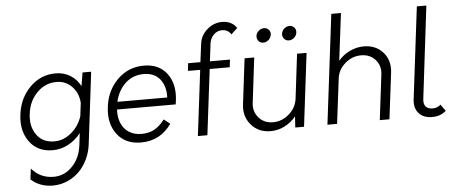

<svg xmlns="http://www.w3.org/2000/svg" viewBox="-60 -909 3082 1308"><g transform="rotate(-5 1481.0 -255.0)"><path d="M520 -500H579L519 -7Q512 47 489 94.5Q466 142 431.5 176Q397 210 350.5 230Q304 250 252 250Q164 250 103 195L112 121Q170 191 264 191Q336 191 390 135.5Q444 80 455 -7L465 -90Q428 -43 378 -16.5Q328 10 272 10Q169 10 114 -65Q59 -140 73 -250Q86 -361 159.5 -435.5Q233 -510 336 -510Q392 -510 436 -483Q480 -456 505 -408ZM288 -49Q351 -49 404 -93Q457 -137 479 -205L490 -296Q485 -363 442.5 -407Q400 -451 337 -451Q259 -451 203 -393.5Q147 -336 137 -250Q126 -165 167.5 -107Q209 -49 288 -49Z M1137 -254Q1135 -237 1133 -228H732Q729 -175 746 -134.5Q763 -94 798.5 -71Q834 -48 885 -48Q934 -48 971.5 -68Q1009 -88 1043 -133L1085 -100Q1008 10 876 10Q769 10 713 -64Q657 -138 671 -250Q684 -362 758.5 -436Q833 -510 940 -510Q1043 -510 1097 -438.5Q1151 -367 1137 -254ZM934 -453Q860 -453 808.5 -405.5Q757 -358 739 -280H1080Q1083 -358 1044.5 -405.5Q1006 -453 934 -453Z M1490 -704Q1459 -704 1435 -680.5Q1411 -657 1406 -622L1391 -500H1528L1522 -448H1385L1330 0H1265L1320 -448H1236L1242 -500H1326L1342 -625Q1349 -681 1394 -720.5Q1439 -760 1496 -760Q1563 -760 1596 -710L1553 -670Q1533 -704 1490 -704Z M1765 -595Q1745 -595 1732.5 -609.5Q1720 -624 1722 -644Q1723 -654 1728 -663Q1733 -672 1740.5 -678.5Q1748 -685 1757.5 -689Q1767 -693 1777 -693Q1797 -693 1810 -678.5Q1823 -664 1820 -644Q1818 -631 1810 -619.5Q1802 -608 1790 -601.5Q1778 -595 1765 -595ZM1940 -595Q1920 -595 1907.5 -609.5Q1895 -624 1897 -644Q1898 -654 1903 -663Q1908 -672 1915.5 -678.5Q1923 -685 1932.5 -689Q1942 -693 1952 -693Q1972 -693 1984.5 -678.5Q1997 -664 1994.5 -644Q1992 -624 1976 -609.5Q1960 -595 1940 -595ZM1987 -500H2052L1991 0H1931L1936 -76Q1904 -36 1858 -13Q1812 10 1763 10Q1680 10 1630 -47.5Q1580 -105 1590 -187L1628 -500H1694L1657 -194Q1649 -134 1686 -91.5Q1723 -49 1784 -49Q1845 -49 1893.5 -91.5Q1942 -134 1950 -194Z M2444 -510Q2526 -510 2575 -454.5Q2624 -399 2614 -316L2575 0H2509L2547 -310Q2554 -369 2517.5 -410Q2481 -451 2420 -451Q2359 -451 2310.5 -409Q2262 -367 2255 -307L2217 0H2151L2243 -750H2309L2269 -427Q2302 -466 2347.5 -488Q2393 -510 2444 -510Z M2867 10Q2807 10 2775.5 -26Q2744 -62 2751 -120L2828 -750H2893L2817 -120Q2812 -85 2827.5 -66.5Q2843 -48 2875 -48Q2908 -48 2930 -69L2962 -24Q2924 10 2867 10Z"/></g></svg>

Font: Orkney Light
Style: LightItalic
Weight: 300
Designer: Samuel Oakes and Alfredo Marco Pradil
Foundry: Alfredo Marco Pradil
Version: 1.0; ttfautohint (v1.5)